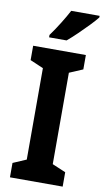

<svg xmlns="http://www.w3.org/2000/svg" viewBox="-102 -980 555 1026"><g transform="rotate(10 176.0 -466.5)"><path d="M316 0H30V-78L102 -109V-605L30 -636V-714H316V-636L243 -605V-109L316 -78ZM352 -924Q337 -905 310.5 -877.5Q284 -850 254.5 -821.5Q225 -793 201 -773H106V-786Q132 -822 156 -860.5Q180 -899 198 -933H352Z"/></g></svg>

Font: Noto Sans Arabic Cond
Style: Bold
Weight: 700
Width: 3
Designer: Monotype Design Team, Nadine Chahine, Nizar Qandah and Khaled Hosny
Foundry: Monotype Imaging Inc.
Version: Version 2.012; ttfautohint (v1.8.4.7-5d5b)